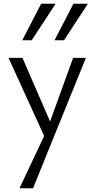

<svg xmlns="http://www.w3.org/2000/svg" viewBox="-20 -726 509 1035"><path d="M443 -414 158 289H85L218 7L26 -414H101L250 -71L374 -414ZM202 -706H280L151 -509H100ZM376 -706H454L325 -509H274Z"/></svg>

Font: LXGW Bright TC
Style: Regular
Weight: 400
Designer: Christian Thalmann (Catharsis Fonts)
Foundry: LXGW / Christian Thalmann (Catharsis Fonts) / Fontworks Inc.
Version: Version 5.501